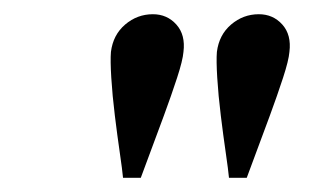

<svg xmlns="http://www.w3.org/2000/svg" viewBox="-20 -740 461 270"><path d="M302 -490Q301 -501 297.5 -525Q294 -549 290.5 -577.5Q287 -606 285.5 -630.5Q284 -655 285 -667Q288 -691 305 -705.5Q322 -720 344 -720Q364 -720 377 -705.5Q390 -691 387 -667Q386 -655 378 -630.5Q370 -606 359.5 -577.5Q349 -549 340 -525Q331 -501 327 -490ZM153 -490Q152 -501 148.5 -525Q145 -549 141.5 -577.5Q138 -606 136.5 -630.5Q135 -655 136 -667Q139 -691 156 -705.5Q173 -720 195 -720Q215 -720 228 -705.5Q241 -691 238 -667Q237 -655 229 -630.5Q221 -606 210.5 -577.5Q200 -549 191 -525Q182 -501 178 -490Z"/></svg>

Font: Inclusive Sans Light
Style: Italic
Weight: 300
Italic angle: -7°
Designer: Olivia King
Foundry: Olivia King
Version: Version 2.004